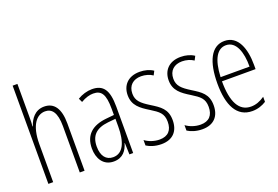

<svg xmlns="http://www.w3.org/2000/svg" viewBox="-103 -1073 2021 1396"><g transform="rotate(-20 908.0 -375.0)"><path d="M107 -503V-760H70V0H107V-294C107 -440 161 -504 227 -504C279 -504 313 -465 313 -358V0H350V-366C350 -481 309 -539 232 -539C160 -539 124 -484 107 -432H104C107 -455 107 -472 107 -503Z M602 -539C565 -539 524 -527 490 -506L504 -476C541 -498 574 -506 600 -506C663 -506 689 -468 689 -356V-308L628 -302C518 -291 455 -238 455 -133C455 -59 491 10 574 10C646 10 677 -38 692 -89H694L697 0H726V-359C726 -487 690 -539 602 -539ZM630 -272 690 -278V-218C690 -100 658 -21 580 -21C526 -21 493 -61 493 -134C493 -218 537 -262 630 -272Z M1078 -127C1078 -213 1029 -244 963 -285C899 -325 868 -352 868 -407C868 -470 909 -505 970 -505C1002 -505 1036 -495 1059 -479L1075 -510C1047 -529 1010 -539 971 -539C878 -539 832 -481 832 -408C832 -329 882 -293 949 -252C1008 -215 1040 -193 1040 -128C1040 -63 1007 -26 942 -26C900 -26 858 -41 829 -63V-21C854 -5 893 10 943 10C1032 10 1078 -43 1078 -127Z M1395 -127C1395 -213 1346 -244 1280 -285C1216 -325 1185 -352 1185 -407C1185 -470 1226 -505 1287 -505C1319 -505 1353 -495 1376 -479L1392 -510C1364 -529 1327 -539 1288 -539C1195 -539 1149 -481 1149 -408C1149 -329 1199 -293 1266 -252C1325 -215 1357 -193 1357 -128C1357 -63 1324 -26 1259 -26C1217 -26 1175 -41 1146 -63V-21C1171 -5 1210 10 1260 10C1349 10 1395 -43 1395 -127Z M1627 -539C1524 -539 1474 -433 1474 -264C1474 -97 1526 10 1646 10C1688 10 1724 -3 1754 -22V-61C1718 -36 1684 -24 1648 -24C1556 -24 1511 -109 1511 -269H1771V-303C1771 -425 1733 -539 1627 -539ZM1627 -506C1705 -506 1737 -412 1736 -301H1512C1518 -439 1560 -506 1627 -506Z"/></g></svg>

Font: Noto Sans Myanmar ExtraCondensed ExtraLight
Style: Regular
Weight: 200
Width: 2
Designer: Monotype Design Team
Foundry: Monotype Imaging Inc.
Version: Version 2.107